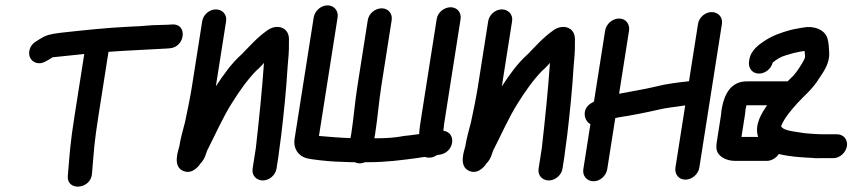

<svg xmlns="http://www.w3.org/2000/svg" viewBox="-20 -594 3191 715"><path d="M597.6 -413.1 611.9 -414.1C670.7 -418.2 679.8 -508.3 619.5 -502.9L605.3 -501.9C595.7 -501.3 585.9 -501 575.8 -501C538.2 -501 514.3 -496.1 467.9 -495C374.3 -490.6 291.2 -481.3 204.1 -471.8C167.8 -466.9 154.1 -464.7 128.3 -448.6L114.7 -440.1C88.6 -425.3 83.8 -395.8 92.3 -378.8C100.3 -362.7 123.6 -349.4 151.4 -366.1L164.9 -373.7C183.8 -384.3 165.4 -378.9 200.2 -383.2C231 -386.5 262.1 -389.8 293.8 -392.9L257.2 -160C241.6 -60.8 240.1 -27.8 233.7 46.8L232.5 60.8C227.5 119 318.7 112.3 322.7 51.9L323.6 40.1C330.1 -35.6 330.9 -62.9 346.2 -160L384 -401C454.7 -406.4 531 -408.9 597.6 -413.1Z M733 -515 694.1 -268C688.9 -234.9 676.5 -173 668.9 -139C660.9 -107.3 652.8 -80.6 647.5 -47.9C644.9 -36.3 620.6 25.6 662.8 42.8C700.3 58.2 726.3 15 726.3 15C743.8 -2.6 747.5 -23.5 751.2 -32.8C779.8 -88.7 811.5 -160.2 843.6 -210.2C872.1 -255.7 901.6 -297.4 934.1 -330.6C944.4 -339 954.7 -350.6 963 -359.6C956 -258 944.8 -149.5 932.7 -42.5L920.7 34C916.6 60 935.7 78 958.7 78C983 78 1005.8 58.3 1009.7 34L1016.6 -10C1018.2 -20.6 1019.6 -31.2 1021.2 -45.6C1022.6 -54.8 1024.8 -71 1027.3 -90.9C1037.1 -174.4 1046.2 -262.2 1050.9 -343.1C1053.7 -375.2 1056.8 -405.9 1055.9 -434.6C1055.6 -444.6 1060.2 -471.2 1038.1 -486.3C1018.5 -499.6 991.8 -493.8 974.2 -480C936.3 -453.2 909 -421.2 880.1 -391.9C842.8 -359.1 812 -315.4 783.8 -272.4L822 -515C826.1 -541 806.9 -559 783.9 -559C759.6 -559 736.8 -539.3 733 -515Z M1167.8 -87.7 1237.2 -529C1241 -553.1 1224.9 -574 1199.7 -574C1174.5 -574 1152 -553.1 1148.2 -529L1076.9 -76C1071.5 -41.7 1090.8 -12.7 1122.1 -4.6C1130.4 -2.4 1147.6 0.2 1171.8 2.9C1218.9 8.2 1241.6 8.5 1290 10H1300.8C1311.7 15 1323.6 16.5 1339.2 10H1352.4C1418.6 10 1476.4 2.1 1532.1 -5.2C1544.3 -6.8 1553.7 -9 1562.2 -9.7C1575 -4.9 1591.9 -5.9 1606.5 -16.2C1607 -16.2 1607.5 -16.3 1608 -16.4L1618.5 -18.2C1671.6 -26.5 1681.6 -100.6 1631.1 -107C1632 -122.1 1634.5 -136.7 1639.6 -169L1695.2 -523C1699 -547.3 1682.4 -567 1658.1 -567C1635.1 -567 1610.3 -549 1606.2 -523L1550.6 -169C1545 -133.4 1542.2 -117.1 1540.9 -94.6C1540.3 -94.6 1536.4 -94 1534.4 -93.8L1504.7 -89.9C1492.3 -89 1478.9 -87.1 1460.3 -83.7C1430 -80 1409.4 -79.1 1374 -79C1374.4 -81.7 1376.1 -89.5 1376.9 -95C1386.2 -153.7 1390.9 -215.7 1400.1 -274L1438.6 -519C1442.4 -543.3 1425.8 -563 1401.5 -563C1378.5 -563 1353.7 -545 1349.6 -519L1311.1 -274C1301.5 -213.3 1297 -152.8 1288.2 -96.6C1287.2 -91.7 1286.2 -86.6 1285.2 -79.7C1249.1 -80.8 1207.8 -84.3 1167.8 -87.7Z M1798 -515 1759.1 -268C1753.9 -234.9 1741.5 -173 1733.9 -139C1725.9 -107.3 1717.8 -80.6 1712.5 -47.9C1709.9 -36.3 1685.6 25.6 1727.8 42.8C1765.3 58.2 1791.3 15 1791.3 15C1808.8 -2.6 1812.5 -23.5 1816.2 -32.8C1844.8 -88.7 1876.5 -160.2 1908.6 -210.2C1937.1 -255.7 1966.6 -297.4 1999.1 -330.6C2009.4 -339 2019.7 -350.6 2028 -359.6C2021 -258 2009.8 -149.5 1997.7 -42.5L1985.7 34C1981.6 60 2000.7 78 2023.7 78C2048 78 2070.8 58.3 2074.7 34L2081.6 -10C2083.2 -20.6 2084.6 -31.2 2086.2 -45.6C2087.6 -54.8 2089.8 -71 2092.3 -90.9C2102.1 -174.4 2111.2 -262.2 2115.9 -343.1C2118.7 -375.2 2121.8 -405.9 2120.9 -434.6C2120.6 -444.6 2125.2 -471.2 2103.1 -486.3C2083.5 -499.6 2056.8 -493.8 2039.2 -480C2001.3 -453.2 1974 -421.2 1945.1 -391.9C1907.8 -359.1 1877 -315.4 1848.8 -272.4L1887 -515C1891.1 -541 1871.9 -559 1848.9 -559C1824.6 -559 1801.8 -539.3 1798 -515Z M2579.4 -505 2545.8 -291.5C2506.7 -287 2462.6 -282.3 2420.3 -271.2C2381.3 -261.8 2332 -253.9 2285.5 -244.9L2322.5 -480C2326.1 -503 2311.6 -525 2285.5 -525C2260.7 -525 2237.4 -504.8 2233.5 -480L2191.9 -215.7C2189.2 -214.1 2186.9 -212.7 2184.9 -211.7C2143.3 -189.9 2155.3 -142.9 2178.7 -131.9L2152.3 36C2148.4 60.8 2165.5 81 2190.3 81C2216.3 81 2237.7 59 2241.3 36L2271.3 -154.3C2274.5 -155 2280.1 -156.2 2286 -157.4C2325.6 -163.1 2387.4 -175.2 2428.1 -184.7C2461.8 -193.1 2492.6 -195.2 2531.7 -201.5L2495.3 30C2491.7 53 2506.2 75 2532.2 75C2557 75 2580.4 54.8 2584.3 30L2668.4 -505C2672.5 -531 2653.4 -549 2630.3 -549C2606 -549 2583.2 -529.3 2579.4 -505Z M2664.6 -163 2649.7 -68C2648.6 -61.1 2647.9 -54.4 2647.7 -47.9C2646.5 -11 2686.8 5 2715.2 5H2836.2C2853.3 5 2870.5 -5.7 2880.3 -20.6C2897 -15.5 2936.5 -10.4 2954.6 -9.1L2982.3 -7.1C2990.4 -6.4 2998.5 -6.1 3005.9 -6C3013.3 -4.9 3020.3 -4.2 3031 -5H3082.8C3108.8 -5 3130.2 -27 3133.9 -50C3137.7 -74.3 3121.1 -94 3096.8 -94H3041.8C3030.9 -94 3021 -94.6 3001.9 -95.9L2977.2 -97.9C2928.2 -105.5 2895.7 -108.2 2888.7 -124.4C2902.4 -156.9 2925.4 -182.9 2950.2 -210.7C2973.9 -237.1 3005.8 -261 3032.6 -305.4C3046.1 -325.8 3070.1 -358.2 3067.9 -397.3C3067 -411.1 3066.5 -433.9 3061.7 -450C3052.7 -483.9 3009.5 -499.4 2970.9 -491.4C2956.7 -488.4 2944.1 -487.5 2923.1 -482.1C2889.2 -472.8 2854.9 -461 2824.9 -440.3C2809.9 -429.9 2776.2 -408.6 2770.5 -372L2769.4 -365C2765.8 -342 2780.3 -320 2806.3 -320C2829.9 -320 2851.5 -337.6 2857.6 -361.2C2872.5 -373.2 2886.9 -382.4 2906.4 -388.1L2932.7 -395.8C2939.4 -397.3 2947.7 -399.2 2953.9 -400.5C2963 -402.1 2971.3 -404 2976.2 -404.2C2977.5 -384.6 2979.7 -383.7 2975.8 -374.7C2968.8 -358.7 2946.3 -324.8 2935.7 -313.5C2928.1 -305.6 2922.5 -300.7 2913 -291H2766.8C2758.5 -291 2749.9 -291 2742.3 -289.4C2686.6 -277.9 2672.4 -218.6 2666.6 -182C2665.7 -176.1 2666.2 -172.9 2664.6 -163ZM2803.2 -84H2741.2L2753.6 -163C2755 -171.8 2755.8 -178.3 2756.3 -186.3C2756.8 -189.3 2758.1 -196.5 2759.6 -202H2836.7C2815.2 -170.9 2788.8 -128.6 2803.2 -84Z"/></svg>

Font: Just Breathe
Style: BdObl3
Weight: 400
Foundry: Cannot Into Space Fonts
Version: Version 0.72